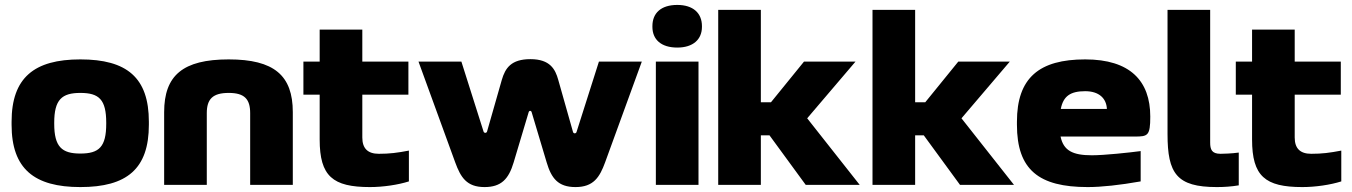

<svg xmlns="http://www.w3.org/2000/svg" viewBox="-20 -750 5484 779"><path d="M27 -256V-244C27 -65 119 9 306 9C495 9 584 -65 584 -244V-256C584 -435 495 -509 306 -509C119 -509 27 -435 27 -256ZM200 -248V-252C200 -346 231 -373 306 -373C382 -373 411 -346 411 -252V-248C411 -154 382 -127 306 -127C231 -127 200 -154 200 -248Z M646 -295V0H819V-291C819 -348 843 -373 908 -373C972 -373 995 -348 995 -291V0H1168V-295C1168 -444 1092 -509 908 -509C722 -509 646 -444 646 -295Z M1517 -126C1472 -126 1450 -148 1450 -192V-366H1637V-500H1450V-630H1277V-500H1211V-366H1277V-184C1277 -35 1330 9 1481 9C1534 9 1595 0 1639 -14V-139C1592 -130 1561 -126 1517 -126Z M2064 -91 2125 -295C2127 -302 2135 -302 2137 -295L2198 -91C2217 -27 2244 9 2315 9C2388 9 2413 -31 2435 -91L2584 -500H2410L2319 -214C2318 -211 2315 -209 2312 -209C2309 -209 2306 -211 2305 -214L2245 -426C2233 -469 2212 -510 2132 -510C2054 -510 2030 -474 2016 -426L1956 -216C1955 -213 1952 -211 1949 -211C1946 -211 1943 -213 1942 -216L1852 -500H1678L1827 -91C1849 -31 1873 9 1946 9C2014 9 2044 -24 2064 -91Z M2641 -500V0H2814V-500ZM2627 -641C2627 -590 2662 -557 2728 -557C2792 -557 2828 -590 2828 -641V-644C2828 -697 2792 -730 2728 -730C2662 -730 2627 -697 2627 -644Z M2894 -710V0H3067V-201H3102L3249 0H3468L3255 -270L3451 -500H3242L3108 -335H3067V-710Z M3520 -710V0H3693V-201H3728L3875 0H4094L3881 -270L4077 -500H3868L3734 -335H3693V-710Z M4647 -277C4647 -422 4565 -509 4383 -509C4197 -509 4106 -435 4106 -256V-244C4106 -61 4195 9 4393 9C4450 9 4523 1 4608 -14V-137C4563 -131 4461 -120 4410 -120C4332 -120 4295 -139 4283 -196H4584C4637 -196 4647 -199 4647 -277ZM4284 -308C4294 -360 4323 -380 4383 -380C4439 -380 4469 -351 4471 -308Z M4932 -126C4896 -126 4890 -144 4890 -172V-710H4717V-206C4717 -46 4754 9 4917 9C4947 9 4976 7 5006 2V-131C4978 -127 4943 -126 4932 -126Z M5300 -126C5255 -126 5233 -148 5233 -192V-366H5420V-500H5233V-630H5060V-500H4994V-366H5060V-184C5060 -35 5113 9 5264 9C5317 9 5378 0 5422 -14V-139C5375 -130 5344 -126 5300 -126Z"/></svg>

Font: LT Wave Black
Style: Regular
Weight: 900
Designer: Daniel Lyons
Version: Version 2.5 (Glyphs App)